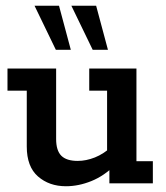

<svg xmlns="http://www.w3.org/2000/svg" viewBox="-20 -637 577 667"><path d="M209 10Q151 10 112 -24Q73 -58 73 -128V-322H6V-399H175V-154Q175 -114 193 -96Q211 -78 250 -78Q279 -78 309.5 -90Q340 -102 371 -130L352 -97V-322H290V-399H454V-77H511V0H360V-61L380 -64Q342 -26 297.5 -8Q253 10 209 10ZM302 -464 228 -617H314L355 -464ZM174 -464 100 -617H185L226 -464Z"/></svg>

Font: Rokkitt SemiBold
Style: Regular
Weight: 600
Designer: Vernon Adams
Foundry: Vernon Adams
Version: Version 3.103